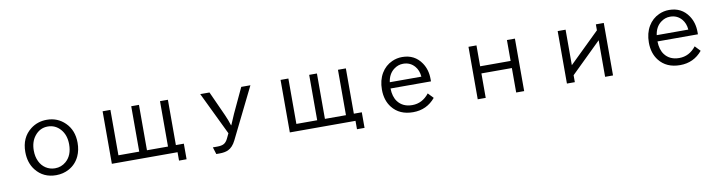

<svg xmlns="http://www.w3.org/2000/svg" viewBox="-23 -1293 8046 2125"><g transform="rotate(-10 4000.0 -231.0)"><path d="M501.5 -580.1Q622.1 -580.1 705.6 -498Q793.9 -411.6 793.9 -270.5Q793.9 -188 763.7 -122.1Q724.6 -37.6 645 5.9Q579.1 42 499.5 42Q356 42 272 -64Q206.1 -147 206.1 -270.5Q206.1 -431.6 318.4 -519Q397 -580.1 501.5 -580.1ZM499 -504.9Q409.7 -504.9 351.6 -430.7Q301.3 -366.7 301.3 -269Q301.3 -199.7 327.1 -146.5Q351.6 -95.2 396 -65.9Q442.9 -35.2 500.5 -35.2Q570.3 -35.2 623.5 -80.6Q698.7 -145.5 698.7 -269.5Q698.7 -374.5 640.6 -440.4Q583.5 -504.9 499 -504.9Z M1127 -565.4H1214.8V-55.2H1448.7V-565.4H1535.6V-55.2H1772V-565.4H1860.8V-56.2H1950.2V119.1H1865.2V24.9H1127Z M2224.1 -564.9H2328.1L2453.1 -289.1Q2480.5 -228.5 2500 -166H2502.9L2507.3 -175.8Q2541.5 -258.3 2555.2 -287.1L2685.1 -564.9H2788.1L2506.3 5.9Q2471.2 77.1 2418.5 101.6Q2380.4 119.1 2321.3 119.1H2284.2L2259.3 40H2309.1Q2357.9 40 2383.8 25.4Q2410.6 10.7 2429.2 -27.8L2456.1 -84Z M3127 -565.4H3214.8V-55.2H3448.7V-565.4H3535.6V-55.2H3772V-565.4H3860.8V-56.2H3950.2V119.1H3865.2V24.9H3127Z M4763.7 -260.3H4309.1Q4311 -167.5 4352.5 -112.3Q4408.7 -37.6 4515.6 -37.6Q4628.4 -37.6 4705.1 -135.3L4761.7 -75.2Q4664.6 41.5 4511.2 41.5Q4358.4 41.5 4276.4 -62.5Q4212.9 -143.1 4212.9 -264.6Q4212.9 -369.1 4258.8 -446.8Q4303.7 -522 4380.9 -556.6Q4434.6 -581.1 4495.1 -581.1Q4635.7 -581.1 4711.4 -468.8Q4763.7 -391.1 4763.7 -286.1ZM4668 -330.1Q4662.1 -402.3 4622.1 -448.2Q4572.3 -505.9 4493.2 -505.9Q4435.5 -505.9 4388.2 -469.2Q4325.7 -421.4 4313 -330.1Z M5238.8 -564.9H5328.6V-330.1H5670.9V-564.9H5760.7V24.9H5670.9V-250H5328.6V24.9H5238.8Z M6241.2 -564.9H6330.1V-166L6670.4 -498V-564.9H6759.3V24.9H6670.4V-386.2L6330.1 -53.2V24.9H6241.2Z M7763.7 -260.3H7309.1Q7311 -167.5 7352.5 -112.3Q7408.7 -37.6 7515.6 -37.6Q7628.4 -37.6 7705.1 -135.3L7761.7 -75.2Q7664.6 41.5 7511.2 41.5Q7358.4 41.5 7276.4 -62.5Q7212.9 -143.1 7212.9 -264.6Q7212.9 -369.1 7258.8 -446.8Q7303.7 -522 7380.9 -556.6Q7434.6 -581.1 7495.1 -581.1Q7635.7 -581.1 7711.4 -468.8Q7763.7 -391.1 7763.7 -286.1ZM7668 -330.1Q7662.1 -402.3 7622.1 -448.2Q7572.3 -505.9 7493.2 -505.9Q7435.5 -505.9 7388.2 -469.2Q7325.7 -421.4 7313 -330.1Z"/></g></svg>

Font: FORM UDPGothic
Style: Regular
Weight: 400
Foundry: Pronama LLC
Version: Version 1.05101